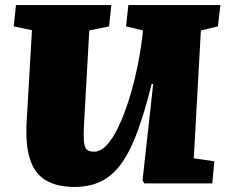

<svg xmlns="http://www.w3.org/2000/svg" viewBox="-20 -723 890 757"><path d="M744 -99 825 -87 817 0H549L542 -12L584 -392H578Q551 -284 523 -207Q495 -130 460.5 -81Q426 -32 380.5 -9Q335 14 274 14Q204 14 160 -12.5Q116 -39 98 -96Q80 -153 85 -243L106 -604L34 -619L43 -703H419L410 -619L332 -603L311 -228Q309 -188 311 -165Q313 -142 322 -133.5Q331 -125 351 -125Q377 -125 401 -151Q425 -177 446.5 -222Q468 -267 486.5 -324.5Q505 -382 518.5 -444.5Q532 -507 540 -569L544 -603L477 -619L486 -703H849L839 -619L772 -603Z"/></svg>

Font: Literata 18pt Black
Style: Italic
Weight: 900
Italic angle: -2°
Designer: Latin by Veronika Burian and Jose Scaglione. Greek by Irene Vlachou. Cyrillic by Vera Evstafieva
Foundry: TypeTogether
Version: Version 3.103;gftools[0.9.29]